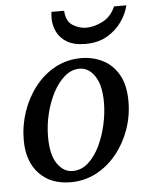

<svg xmlns="http://www.w3.org/2000/svg" viewBox="-52 -737 609 792"><g transform="rotate(-5 253.0 -341.5)"><path d="M475.1 -299.8Q475.1 -239.3 455.3 -183.3Q435.5 -127.4 399.7 -83.3Q363.8 -39.1 315.2 -13.4Q266.6 12.2 209 12.2Q126.5 12.2 78.6 -38.8Q30.8 -89.8 30.8 -176.8Q30.8 -237.8 50 -294.4Q69.3 -351.1 104.5 -396.2Q139.6 -441.4 188.5 -467.8Q237.3 -494.1 295.9 -494.1Q344.2 -494.1 385 -473.6Q425.8 -453.1 450.4 -410.4Q475.1 -367.7 475.1 -299.8ZM374 -304.2Q374 -375.5 348.6 -413.3Q323.2 -451.2 285.2 -451.2Q252.4 -451.2 224.6 -427.7Q196.8 -404.3 176 -365.2Q155.3 -326.2 143.6 -278.6Q131.8 -231 131.8 -182.1Q131.8 -107.9 157.7 -70.6Q183.6 -33.2 221.2 -33.2Q256.8 -33.2 285.2 -58.3Q313.5 -83.5 333.3 -124.3Q353 -165 363.5 -212.4Q374 -259.8 374 -304.2ZM501 -694.8Q493.2 -661.1 470.2 -627.9Q447.3 -594.7 409.7 -572.8Q372.1 -550.8 319.3 -550.8Q272 -550.8 243.2 -568.1Q214.4 -585.4 201.7 -612.5Q189 -639.6 189 -668Q189 -681.6 190.9 -694.8H243.2Q245.6 -650.9 272.7 -634Q299.8 -617.2 329.1 -617.2Q359.9 -617.2 395.3 -634.5Q430.7 -651.9 450.2 -694.8Z"/></g></svg>

Font: Charis
Style: Italic
Weight: 400
Italic angle: -11°
Designer: Walt Agee, Miriam Martin, Annie Olsen, Victor Gaultney, Lorna Priest, Alan Ward, Bob Hallissy, Martin Hosken, Sharon Cor
Foundry: SIL Global
Version: Version 7.000